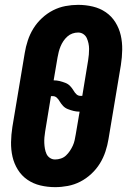

<svg xmlns="http://www.w3.org/2000/svg" viewBox="-20 -763 540 791"><path d="M207 8Q176 8 146.5 1Q117 -6 93 -22.5Q69 -39 53.5 -64Q38 -89 31.5 -117.5Q25 -146 25.5 -177Q26 -208 31 -240L82 -545Q86 -570 94.5 -596Q103 -622 117.5 -645.5Q132 -669 153 -688.5Q174 -708 198.5 -720.5Q223 -733 249.5 -738Q276 -743 302 -743Q333 -743 362.5 -736Q392 -729 416 -712.5Q440 -696 455.5 -671Q471 -646 477.5 -617.5Q484 -589 483.5 -558Q483 -527 478 -495L427 -190Q423 -165 414.5 -139Q406 -113 391.5 -89.5Q377 -66 356 -46.5Q335 -27 310.5 -14.5Q286 -2 259.5 3Q233 8 207 8ZM312 -368H319L343 -514Q345 -526 346 -538Q347 -550 347 -561.5Q347 -573 344.5 -584.5Q342 -596 337.5 -606Q333 -616 323.5 -622.5Q314 -629 302 -629Q290 -629 278.5 -625Q267 -621 257.5 -612.5Q248 -604 241 -593.5Q234 -583 229.5 -572Q225 -561 222 -549.5Q219 -538 217 -526L201 -432Q214 -432 226 -429Q238 -426 249.5 -421.5Q261 -417 269 -408.5Q277 -400 283 -390Q288 -381 295 -374.5Q302 -368 312 -368ZM207 -106Q219 -106 231 -110Q243 -114 252 -122.5Q261 -131 268 -141.5Q275 -152 280 -163Q285 -174 287.5 -185.5Q290 -197 292 -209L308 -303Q295 -303 283 -306Q271 -309 259.5 -313.5Q248 -318 240 -326.5Q232 -335 226 -345Q221 -354 214 -360.5Q207 -367 197 -367H190L166 -221Q164 -209 163 -197Q162 -185 162.5 -173.5Q163 -162 165 -150.5Q167 -139 171.5 -129Q176 -119 185.5 -112.5Q195 -106 207 -106Z"/></svg>

Font: Iosevka Heavy Oblique
Style: Regular
Weight: 900
Italic angle: -9°
Monospace: yes
Designer: Belleve Invis
Foundry: Belleve Invis
Version: Version 32.5.0; ttfautohint (v1.8.4)